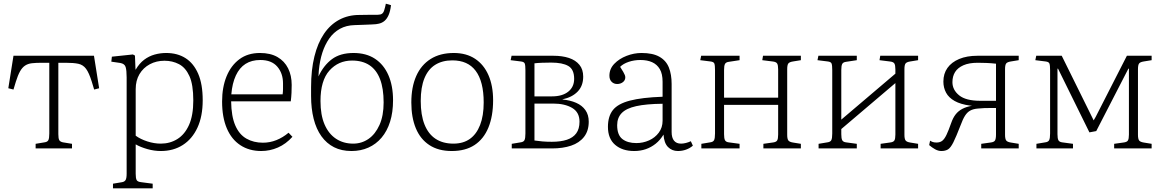

<svg xmlns="http://www.w3.org/2000/svg" viewBox="-20 -804 6303 1040"><path d="M173 0V-25L221 -33Q237 -35 242 -45Q247 -55 247 -81V-464H208Q175 -464 153 -461.5Q131 -459 115.5 -448.5Q100 -438 88.5 -417.5Q77 -397 66 -362L53 -319L25 -326L53 -502H489L517 -326L490 -319L477 -362Q462 -410 446 -431.5Q430 -453 404.5 -458.5Q379 -464 335 -464H296V-77Q296 -54 301 -45Q306 -36 321 -33L370 -25V0Z M592 216V191L640 183Q654 181 660 171.5Q666 162 666 137V-385Q666 -423 660.5 -441Q655 -459 631 -463L583 -470L586 -497L700 -509L711 -503L714 -427H715Q735 -461 761 -480.5Q787 -500 817.5 -508.5Q848 -517 880 -517Q941 -517 985 -489Q1029 -461 1053.5 -404.5Q1078 -348 1078 -261Q1078 -174 1049.5 -112.5Q1021 -51 970 -18.5Q919 14 851 14Q815 14 778 3.5Q741 -7 715 -22V137Q715 161 720 171Q725 181 746 183L807 191V216ZM851 -26Q901 -26 941 -51Q981 -76 1004 -127.5Q1027 -179 1027 -260Q1027 -346 1006 -392Q985 -438 949.5 -456.5Q914 -475 871 -475Q827 -475 791.5 -456Q756 -437 735.5 -402.5Q715 -368 715 -321V-69Q741 -50 778 -38Q815 -26 851 -26Z M1395 14Q1330 14 1282 -17.5Q1234 -49 1208.5 -109Q1183 -169 1183 -254Q1183 -331 1207 -390Q1231 -449 1276.5 -483Q1322 -517 1388 -517Q1445 -517 1483 -495Q1521 -473 1540.5 -434Q1560 -395 1560 -344Q1560 -323 1559 -301Q1558 -279 1555 -255H1232Q1233 -174 1254.5 -124.5Q1276 -75 1315 -53Q1354 -31 1404 -31Q1442 -31 1477 -45Q1512 -59 1543 -85L1564 -63Q1529 -24 1485.5 -5Q1442 14 1395 14ZM1233 -293H1511Q1513 -309 1513 -322Q1513 -335 1513 -352Q1513 -407 1482 -443Q1451 -479 1390 -479Q1343 -479 1310 -458Q1277 -437 1257.5 -395Q1238 -353 1233 -293Z M1884 14Q1830 14 1789.5 -6.5Q1749 -27 1721 -66Q1693 -105 1679 -160.5Q1665 -216 1665 -284V-332Q1665 -425 1683 -498Q1701 -571 1735 -621Q1769 -671 1817.5 -697Q1866 -723 1926 -723Q1944 -723 1960.5 -723.5Q1977 -724 1993.5 -724Q2010 -724 2026 -724Q2041 -724 2049 -729.5Q2057 -735 2061 -748Q2063 -755 2066 -766Q2069 -777 2070 -784L2098 -776Q2094 -743 2085 -722.5Q2076 -702 2063 -691Q2050 -680 2033 -676Q2026 -674 2016.5 -673Q2007 -672 1993 -671.5Q1979 -671 1956.5 -670Q1934 -669 1901 -668Q1856 -667 1821.5 -648Q1787 -629 1763.5 -595.5Q1740 -562 1726 -518.5Q1712 -475 1707 -422L1705 -390Q1733 -450 1778 -483.5Q1823 -517 1895 -517Q1964 -517 2011.5 -485.5Q2059 -454 2084 -396.5Q2109 -339 2109 -261Q2109 -196 2093 -145Q2077 -94 2047 -58.5Q2017 -23 1975.5 -4.5Q1934 14 1884 14ZM1893 -26Q1939 -26 1976 -51.5Q2013 -77 2035.5 -127Q2058 -177 2058 -249Q2058 -325 2038.5 -375.5Q2019 -426 1981 -451Q1943 -476 1887 -476Q1813 -476 1764.5 -422Q1716 -368 1716 -257Q1716 -181 1738 -130Q1760 -79 1800 -52.5Q1840 -26 1893 -26Z M2427 14Q2355 14 2306 -18Q2257 -50 2232.5 -109Q2208 -168 2208 -249Q2208 -332 2234.5 -392Q2261 -452 2312.5 -484.5Q2364 -517 2438 -517Q2506 -517 2553.5 -485.5Q2601 -454 2626 -396.5Q2651 -339 2651 -261Q2651 -175 2625.5 -113Q2600 -51 2550.5 -18.5Q2501 14 2427 14ZM2436 -26Q2489 -26 2525 -51.5Q2561 -77 2580.5 -127Q2600 -177 2600 -249Q2600 -306 2589 -349Q2578 -392 2556.5 -420.5Q2535 -449 2503.5 -463Q2472 -477 2430 -477Q2376 -477 2337.5 -453Q2299 -429 2279 -380Q2259 -331 2259 -257Q2259 -181 2279.5 -129.5Q2300 -78 2339.5 -52Q2379 -26 2436 -26Z M2752 0V-25L2800 -33Q2816 -35 2821 -45Q2826 -55 2826 -81V-424Q2826 -450 2822.5 -459.5Q2819 -469 2802 -471L2746 -478L2751 -502H2977Q3026 -502 3062 -490Q3098 -478 3118.5 -453Q3139 -428 3139 -389Q3139 -339 3109 -308Q3079 -277 3027 -266V-265Q3069 -261 3101 -247Q3133 -233 3151 -207.5Q3169 -182 3169 -145Q3169 -95 3143.5 -62.5Q3118 -30 3073.5 -15Q3029 0 2970 0ZM2969 -36Q3017 -36 3050.5 -47Q3084 -58 3101.5 -82Q3119 -106 3119 -145Q3119 -196 3079 -219.5Q3039 -243 2976 -243H2875V-43Q2896 -40 2917.5 -38Q2939 -36 2969 -36ZM2875 -282H2970Q3026 -282 3058 -307.5Q3090 -333 3090 -377Q3090 -428 3058.5 -446.5Q3027 -465 2965 -465Q2940 -465 2915 -464Q2890 -463 2875 -461Z M3415 14Q3351 14 3312 -19.5Q3273 -53 3273 -117Q3273 -174 3300 -208Q3327 -242 3392 -259Q3457 -276 3569 -280V-361Q3569 -404 3554 -429.5Q3539 -455 3512.5 -467Q3486 -479 3449 -479Q3415 -479 3385.5 -469Q3356 -459 3339 -442Q3350 -425 3356 -414.5Q3362 -404 3364.5 -397.5Q3367 -391 3367 -385Q3367 -369 3354 -359Q3341 -349 3323 -349Q3305 -349 3293 -361Q3281 -373 3281 -394Q3281 -431 3307.5 -458.5Q3334 -486 3374 -501.5Q3414 -517 3455 -517Q3516 -517 3552 -496.5Q3588 -476 3603 -438.5Q3618 -401 3618 -349V-89Q3618 -58 3631 -42Q3644 -26 3669 -26Q3681 -26 3695 -29.5Q3709 -33 3722 -39L3733 -15Q3717 -1 3696 6.5Q3675 14 3652 14Q3620 14 3598.5 -7.5Q3577 -29 3574 -75Q3556 -45 3531.5 -25.5Q3507 -6 3478 4Q3449 14 3415 14ZM3427 -29Q3463 -29 3495.5 -43.5Q3528 -58 3548.5 -85.5Q3569 -113 3569 -150V-242Q3480 -241 3426 -229Q3372 -217 3347.5 -191.5Q3323 -166 3323 -126Q3323 -73 3351 -51Q3379 -29 3427 -29Z M3779 0V-25L3827 -33Q3843 -35 3848 -45Q3853 -55 3853 -81V-424Q3853 -450 3849.5 -459.5Q3846 -469 3829 -471L3773 -478L3778 -502H3986V-478L3927 -469Q3912 -467 3907 -457.5Q3902 -448 3902 -425V-275H4195V-428Q4195 -451 4189.5 -460Q4184 -469 4165 -471L4109 -478L4113 -502H4318V-478L4275 -471Q4256 -468 4250 -460Q4244 -452 4244 -429V-74Q4244 -52 4250 -43.5Q4256 -35 4275 -32L4318 -25V0H4115V-25L4165 -32Q4184 -34 4189.5 -43Q4195 -52 4195 -75V-236H3902V-77Q3902 -54 3907 -44.5Q3912 -35 3927 -33L3986 -25V0Z M4414 0V-25L4462 -33Q4478 -35 4483 -45Q4488 -55 4488 -81V-424Q4488 -450 4484.5 -459.5Q4481 -469 4464 -471L4408 -478L4413 -502H4621V-478L4562 -469Q4547 -467 4542 -457.5Q4537 -448 4537 -425V-156L4830 -405V-428Q4830 -451 4824.5 -460Q4819 -469 4800 -471L4744 -478L4748 -502H4953V-478L4910 -471Q4891 -468 4885 -460Q4879 -452 4879 -429V-74Q4879 -52 4885 -43.5Q4891 -35 4910 -32L4953 -25V0H4750V-25L4800 -32Q4819 -34 4824.5 -43Q4830 -52 4830 -75V-354L4537 -105V-77Q4537 -54 4542 -44.5Q4547 -35 4562 -33L4621 -25V0Z M5079 14Q5062 14 5045 4.5Q5028 -5 5013 -18L5018 -42Q5024 -38 5032 -35Q5040 -32 5053 -32Q5072 -32 5084 -41.5Q5096 -51 5107 -74Q5118 -97 5132 -137Q5142 -166 5156.5 -184.5Q5171 -203 5193 -214.5Q5215 -226 5245 -231L5235 -232Q5183 -239 5151 -257Q5119 -275 5104.5 -302Q5090 -329 5090 -362Q5090 -405 5112 -436Q5134 -467 5175.5 -484.5Q5217 -502 5275 -502H5498V-478L5455 -471Q5436 -468 5430 -460Q5424 -452 5424 -429V-74Q5424 -52 5430 -43.5Q5436 -35 5455 -32L5498 -25V0H5295V-25L5345 -32Q5364 -34 5369.5 -43Q5375 -52 5375 -75V-219Q5362 -219 5345.5 -219Q5329 -219 5311.5 -218.5Q5294 -218 5277 -216Q5252 -214 5235.5 -205Q5219 -196 5207 -177Q5195 -158 5183 -125Q5159 -63 5144 -33Q5129 -3 5114.5 5.5Q5100 14 5079 14ZM5290 -258H5375V-459Q5348 -462 5322.5 -463Q5297 -464 5276 -464Q5229 -464 5198.5 -450.5Q5168 -437 5153.5 -414Q5139 -391 5139 -359Q5139 -317 5175.5 -287.5Q5212 -258 5290 -258Z M5594 0V-25L5642 -33Q5658 -35 5663 -45Q5668 -55 5668 -81V-424Q5668 -450 5664.5 -459.5Q5661 -469 5644 -471L5588 -478L5593 -502H5731L5904 -152L5915 -171L6084 -502H6218V-478L6175 -471Q6156 -468 6150 -460Q6144 -452 6144 -429V-74Q6144 -52 6150 -43.5Q6156 -35 6175 -32L6218 -25V0H6015V-25L6065 -32Q6084 -34 6089.5 -43Q6095 -52 6095 -75V-432H6092L5918 -94L5881 -87L5711 -432H5708V-77Q5708 -54 5713 -44.5Q5718 -35 5733 -33L5792 -25V0Z"/></svg>

Font: Literata ExtraLight
Style: Regular
Weight: 250
Designer: Latin by Veronika Burian and Jose Scaglione. Greek by Irene Vlachou. Cyrillic by Vera Evstafieva.
Foundry: TypeTogether
Version: Version 3.103;gftools[0.9.29]